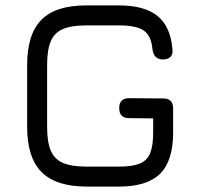

<svg xmlns="http://www.w3.org/2000/svg" viewBox="-20 -687 728 707"><path d="M299 0Q186.5 0 133.2 -53.2Q80 -106.5 80 -219V-448Q80 -561.5 133 -614.5Q186 -667.5 298 -667H419Q512 -667 560 -628.2Q608 -589.5 615 -506Q617.5 -487.5 608 -477.8Q598.5 -468 580 -468Q546.5 -468 541.5 -505Q537 -556 509 -574.8Q481 -593.5 419 -593.5H298Q243.5 -593.5 212 -580.2Q180.5 -567 167 -535.2Q153.5 -503.5 153.5 -448V-219Q153.5 -164 167 -132.2Q180.5 -100.5 212.2 -87Q244 -73.5 299 -73.5H419Q467 -73.5 494.2 -84.5Q521.5 -95.5 532.8 -122.8Q544 -150 544 -199V-251L455.5 -252Q419 -252 419 -289Q419 -325.5 455.5 -325.5L581 -324.5Q617.5 -324.5 617.5 -288V-199Q617.5 -95 569.8 -47.5Q522 0 419 0Z"/></svg>

Font: Jura Light SemiBold
Style: Regular
Weight: 600
Version: Version 5.106